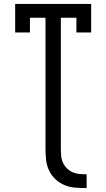

<svg xmlns="http://www.w3.org/2000/svg" viewBox="-20 -755 540 975"><path d="M420 200Q392 200 363.5 198Q335 196 309 185.5Q283 175 262 155.5Q241 136 229 110.5Q217 85 214 56.5Q211 28 211 0V-665H132V-590H57V-735H443V-590H368V-665H289V0Q289 18 290.5 36Q292 54 299.5 70.5Q307 87 320 100Q333 113 349.5 120Q366 127 384 128.5Q402 130 420 130Z"/></svg>

Font: Iosevka Gothic
Style: Regular
Weight: 400
Monospace: yes
Designer: Belleve Invis
Foundry: Belleve Invis
Version: Version 15.5.1; ttfautohint (v1.8.4)